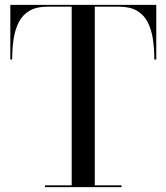

<svg xmlns="http://www.w3.org/2000/svg" viewBox="-20 -770 684 790"><path d="M165 0V-7.5H275V-742.5H175Q131 -742.5 102.8 -726.5Q74.5 -710.5 58.8 -681.5Q43 -652.5 36.5 -612.5Q30 -572.5 30 -525H22.5V-750H623V-525H615Q615 -572.5 608.5 -612.5Q602 -652.5 586.2 -681.5Q570.5 -710.5 542.2 -726.5Q514 -742.5 470 -742.5H370V-7.5H480V0Z"/></svg>

Font: Bodoni Moda 28pt
Style: Regular
Weight: 400
Designer: Owen Earl
Foundry: indestructible type
Version: Version 2.005